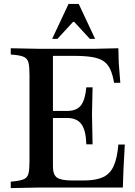

<svg xmlns="http://www.w3.org/2000/svg" viewBox="-20 -960 689 983"><path d="M35 3V-30L55 -32Q89 -36 105 -44Q121 -52 126 -72.5Q131 -93 131 -133V-577Q131 -618 126 -638.5Q121 -659 104.5 -667.5Q88 -676 55 -679L35 -681V-713L188 -710H454L586 -713L588 -638L596 -536H564Q557 -578 544.5 -605Q532 -632 510 -647Q488 -662 451 -668Q414 -674 358 -674H251V-107Q251 -66 271.5 -51Q292 -36 350 -36H408Q470 -36 506.5 -52.5Q543 -69 561.5 -109Q580 -149 586 -220H619L612 -90L609 0H188ZM422 -221Q420 -292 397 -324Q374 -356 323 -356H225V-392H323Q372 -392 394 -420Q416 -448 422 -513H454L451 -374L454 -221ZM247 -761 331 -940H383L467 -761H440L360 -848H354L274 -761Z"/></svg>

Font: Baskervville SemiBold
Style: Regular
Weight: 600
Version: Version 1.100